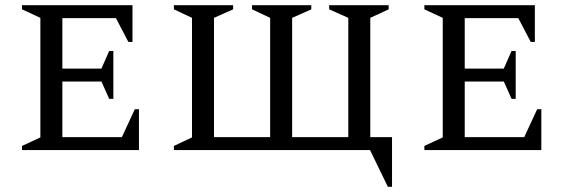

<svg xmlns="http://www.w3.org/2000/svg" viewBox="-20 -580 2182 742"><path d="M65 0V-16L136 -49V-511L65 -544V-560H492V-418H476L428 -510H221V-315H372L402 -383H418V-198H402L372 -265H221V-50H451L501 -158H517V0Z M881 -560V-544L807 -511V-50H1024V-511L954 -544V-560H1183V-544L1109 -511V-50H1326V-511L1252 -544V-560H1482V-544L1411 -511V-50H1495V142H1479L1410 0H652V-16L722 -49V-511L652 -544V-560Z M1620 0V-16L1691 -49V-511L1620 -544V-560H2047V-418H2031L1983 -510H1776V-315H1927L1957 -383H1973V-198H1957L1927 -265H1776V-50H2006L2056 -158H2072V0Z"/></svg>

Font: Spectral SC
Style: Regular
Weight: 400
Designer: Jean-Baptiste Levee
Foundry: Production Type
Version: Version 2.001